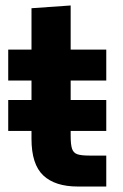

<svg xmlns="http://www.w3.org/2000/svg" viewBox="-20 -681 448 701"><path d="M10 -316H368V-203H10ZM95 -174V-651L238 -661V-185Q238 -153 243 -138Q248 -123 262 -118Q276 -113 306 -113H368V0H264Q181 0 138 -40.5Q95 -81 95 -174ZM10 -500H368V-387H10Z"/></svg>

Font: Uncut Sans VF
Style: Regular
Weight: 400
Designer: Kasper Nordkvist
Foundry: Uncut Type
Version: Version 1.100;FEAKit 1.0